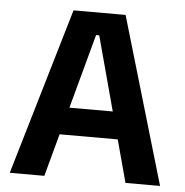

<svg xmlns="http://www.w3.org/2000/svg" viewBox="-48 -686 705 733"><g transform="rotate(5 304.0 -319.5)"><path d="M148.5 0H16L204.5 -639H404L592 0H459.5L310.5 -552.5H298.5ZM448 -163H159V-267.5H448Z"/></g></svg>

Font: Anek Devanagari SemiBold
Style: Regular
Weight: 600
Designer: Kailash Malviya (Devanagari) & Yesha Goshar (Latin)
Foundry: Ek Type
Version: Version 1.003